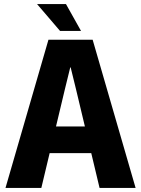

<svg xmlns="http://www.w3.org/2000/svg" viewBox="-20 -923 692 943"><path d="M218 -728H435L646 0H469L353 -486L327 -592H325L299 -486L183 0H7ZM244 -302H410L438 -171H214ZM275 -771 162 -903H304L378 -771Z"/></svg>

Font: Murecho Thin
Style: Bold
Weight: 700
Version: Version 1.010